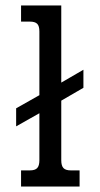

<svg xmlns="http://www.w3.org/2000/svg" viewBox="-20 -682 364 702"><path d="M57 -59H89Q108 -59 116 -67.5Q124 -76 124 -96V-268L39 -220V-286L124 -334V-567Q124 -587 116 -595Q108 -603 89 -603H57V-662H204V-380L285 -427V-361L204 -314V-96Q204 -76 212 -67.5Q220 -59 239 -59H271V0H57Z"/></svg>

Font: Pridi Light
Style: Regular
Weight: 300
Designer: Katatrad Team
Foundry: CadsonDemak
Version: Version 1.003